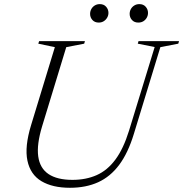

<svg xmlns="http://www.w3.org/2000/svg" viewBox="-20 -880 868 910"><path d="M179.5 -281Q153.5 -195 161.2 -138.8Q169 -82.5 210 -55Q251 -27.5 323.5 -27.5Q387.5 -27.5 438.2 -50Q489 -72.5 527 -123.8Q565 -175 591.5 -260.5L713 -657L633 -673L636.5 -685H828.5L825 -673L740 -656.5L614.5 -245.5Q587 -155 545 -98.8Q503 -42.5 445 -16.2Q387 10 311.5 10Q229 10 176.5 -21.2Q124 -52.5 110 -118.5Q96 -184.5 127.5 -287.5L240 -656.5L161.5 -673L165.5 -685H382.5L379 -673L294 -656.5ZM448 -773Q429 -773 418 -785.2Q407 -797.5 407 -814Q407 -826.5 412.8 -837Q418.5 -847.5 429 -854Q439.5 -860.5 453 -860.5Q472 -860.5 483 -848Q494 -835.5 494 -819Q494 -807 488 -796.5Q482 -786 471.8 -779.5Q461.5 -773 448 -773ZM635.5 -773Q616.5 -773 605.5 -785.2Q594.5 -797.5 594.5 -814Q594.5 -826.5 600.2 -837Q606 -847.5 616.5 -854Q627 -860.5 640.5 -860.5Q659.5 -860.5 670.5 -848Q681.5 -835.5 681.5 -819Q681.5 -807 675.8 -796.5Q670 -786 659.8 -779.5Q649.5 -773 635.5 -773Z"/></svg>

Font: Newsreader 36pt Light
Style: Italic
Weight: 300
Italic angle: -17°
Designer: Hugues Gentile
Foundry: Production Type
Version: Version 1.003